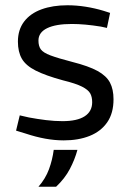

<svg xmlns="http://www.w3.org/2000/svg" viewBox="-20 -526 493 729"><path d="M222 7Q188 7 152 0.5Q116 -6 77 -19L41 -30L55 -88L90 -80Q122 -74 154.5 -70Q187 -66 217 -66Q273 -66 301.5 -84.5Q330 -103 330 -138Q330 -158 322.5 -171.5Q315 -185 291.5 -197Q268 -209 219 -221Q153 -239 115.5 -258Q78 -277 63 -303Q48 -329 48 -368Q48 -413 71.5 -444Q95 -475 137.5 -490.5Q180 -506 236 -506Q270 -506 305 -500.5Q340 -495 373 -485L398 -477L386 -420L363 -425Q332 -430 304.5 -432.5Q277 -435 253 -435Q192 -435 159 -419Q126 -403 126 -372Q126 -351 135 -338.5Q144 -326 172 -315.5Q200 -305 254 -291Q317 -275 350.5 -256.5Q384 -238 397.5 -212.5Q411 -187 411 -149Q411 -96 387 -61.5Q363 -27 320.5 -10Q278 7 222 7ZM126 183Q153 152 166 116.5Q179 81 184 43H274Q264 80 245 116Q226 152 193 183Z"/></svg>

Font: REM Light
Style: Regular
Weight: 300
Designer: Octavio Pardo
Foundry: Ashler Design
Version: Version 1.005;gftools[0.9.28]